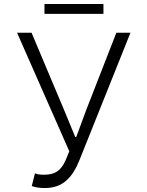

<svg xmlns="http://www.w3.org/2000/svg" viewBox="-20 -933 740 967"><path d="M204 -913V-863H501V-913ZM140 4C160 11 177 14 207 14C296 14 345 -39 380 -126L637 -768H566L415 -381L364 -243H359L302 -381L139 -768H66L329 -171L310 -125C287 -74 258 -53 202 -53C181 -53 168 -55 156 -60Z"/></svg>

Font: Kawkab Mono Light
Style: Regular
Weight: 300
Monospace: yes
Designer: Abdullah Arif
Foundry: Abdullah Arif
Version: Version 1.000;PS 000.500;hotconv 1.0.88;makeotf.lib2.5.64775